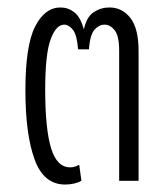

<svg xmlns="http://www.w3.org/2000/svg" viewBox="-20 -484 443 514"><path d="M154 10Q97 10 72.5 -57.5Q48 -125 48 -242Q48 -362 74 -413Q100 -464 142 -464Q162 -464 178.5 -451.5Q195 -439 204 -407H205Q212 -439 231 -451.5Q250 -464 273 -464Q307 -464 329 -436Q351 -408 351 -347V0H299V-348Q299 -388 287 -403Q275 -418 260 -418Q245 -418 233 -404.5Q221 -391 218 -352H189Q186 -391 175 -404.5Q164 -418 152 -418Q130 -418 115.5 -378.5Q101 -339 101 -244Q101 -140 116.5 -88Q132 -36 168 -36Q180 -36 192 -43L198 0Q180 10 154 10Z"/></svg>

Font: Noto Sans Thai UI ExtCond Light
Style: Regular
Weight: 300
Width: 2
Designer: Monotype Design Team
Foundry: Monotype Imaging Inc.
Version: Version 2.000; ttfautohint (v1.8.4.7-5d5b)